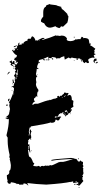

<svg xmlns="http://www.w3.org/2000/svg" viewBox="-20 -895 499 941"><path d="M255.9 -722.7V-718.8Q257.8 -718.8 261.7 -720.7Q272 -718.8 273.4 -718.8L281.2 -720.7Q302.2 -720.7 308.6 -705.1Q308.6 -703.1 306.6 -703.1Q306.6 -693.4 326.2 -693.4Q343.8 -694.8 351.6 -703.1Q353.5 -703.1 353.5 -701.2L363.3 -703.1H375Q375 -708.5 380.9 -714.8Q388.7 -712.9 388.7 -707Q390.6 -707 390.6 -709Q416 -709 416 -695.3Q418 -687.5 418 -681.6H419.9L423.8 -683.6V-675.8L421.9 -671.9Q428.2 -671.9 447.3 -656.2Q443.4 -648.4 441.4 -648.4L443.4 -644.5V-642.6L441.4 -632.8Q445.3 -630.9 447.3 -630.9V-627Q439.5 -627 439.5 -623Q443.4 -615.2 443.4 -611.3H439.5Q437.5 -611.3 437.5 -613.3Q412.1 -609.9 412.1 -599.6Q416 -593.3 416 -587.9L412.1 -585.9H408.2Q403.3 -589.8 402.3 -589.8H396.5V-585.9H394.5Q384.8 -590.8 384.8 -599.6H380.9L377 -597.7Q377 -609.4 363.3 -609.4V-605.5L359.4 -607.4H357.4V-605.5H361.3V-601.6H355.5V-609.4H353.5Q343.8 -609.4 330.1 -613.3Q330.1 -609.4 326.2 -609.4H322.3L316.4 -613.3L298.8 -603.5H296.9Q296.9 -612.3 294.9 -615.2Q296.9 -615.2 296.9 -617.2Q293 -617.2 293 -619.1Q278.8 -615.7 273.4 -609.4H259.8V-605.5H257.8Q257.8 -615.2 234.4 -615.2L232.4 -611.3Q234.4 -611.3 234.4 -609.4H232.4L220.7 -611.3V-607.4H216.8V-617.2Q195.3 -607.4 193.4 -607.4V-603.5H201.2V-599.6H195.3Q192.4 -599.6 189.5 -605.5Q169.9 -601.6 169.9 -597.7V-589.8H175.8V-585.9H173.8L169.9 -587.9Q162.1 -574.2 162.1 -568.4V-564.5Q162.1 -560.5 168 -560.5V-556.6H164.1L160.2 -558.6Q160.2 -551.3 156.2 -531.2Q157.2 -523.4 162.1 -523.4V-519.5Q156.2 -519.5 156.2 -503.9L158.2 -492.2L156.2 -482.4Q156.2 -470.2 168 -455.1V-447.3Q162.1 -447.3 162.1 -427.7Q164.1 -423.8 164.1 -421.9H160.2L156.2 -423.8Q156.2 -418 146.5 -412.1V-400.4L150.4 -402.3L152.3 -398.4Q143.1 -395 138.7 -384.8H136.7V-382.8H144.5L150.4 -386.7H166Q206.1 -402.3 222.7 -404.3Q222.7 -406.2 224.6 -406.2Q226.6 -406.2 226.6 -404.3Q244.6 -412.1 248 -412.1Q248 -410.2 250 -410.2Q250 -413.1 261.7 -416Q259.8 -419.9 259.8 -421.9L265.6 -425.8L273.4 -419.9Q273.4 -425.8 277.3 -425.8H283.2Q283.2 -429.7 293 -435.5Q293 -441.4 296.9 -441.4Q306.6 -440.9 306.6 -437.5L310.5 -439.5H312.5L316.4 -437.5L310.5 -427.7V-425.8L320.3 -429.7Q332 -429.7 332 -406.2V-404.3Q339.8 -403.3 339.8 -398.4V-396.5Q339.8 -394.5 337.9 -394.5Q337.9 -392.6 339.8 -392.6L337.9 -384.8L339.8 -371.1Q326.2 -366.2 326.2 -357.4L330.1 -359.4H332V-355.5Q332 -351.6 326.2 -351.6L328.1 -347.7Q328.1 -345.2 318.4 -339.8Q318.4 -341.8 316.4 -341.8Q316.4 -331.5 300.8 -328.1V-324.2H298.8Q298.8 -335.9 289.1 -335.9L291 -345.7H289.1Q285.2 -345.7 285.2 -339.8H281.2L277.3 -341.8Q277.3 -337.4 269.5 -335.9Q269.5 -333 259.8 -320.3H261.7Q268.1 -324.2 273.4 -324.2V-322.3L277.3 -324.2H279.3V-320.3Q275.9 -320.3 269.5 -306.6L265.6 -304.7H261.7Q256.8 -308.6 255.9 -308.6H252Q252 -293 232.4 -293L228.5 -294.9Q206.1 -287.1 130.9 -275.4V-269.5L127 -271.5Q124 -269 121.1 -248L123 -244.1L121.1 -234.4V-230.5H123Q123 -235.4 127 -244.1Q125 -251 125 -252Q127 -255.4 127 -259.8H130.9Q131.3 -252 134.8 -252L130.9 -242.2Q132.8 -231.4 132.8 -224.6V-218.8Q132.8 -216.8 130.9 -216.8L132.8 -212.9V-210.9H128.9V-216.8Q125 -216.8 117.2 -205.1Q117.2 -203.1 119.1 -203.1L117.2 -193.4V-185.5Q118.2 -185.5 123 -189.5Q123 -188 128.9 -148.4H125Q125 -160.2 117.2 -162.1V-160.2Q121.6 -127 123 -127Q132.8 -127 142.6 -97.7Q144.5 -97.7 148.4 -95.7L142.6 -82Q152.8 -80.1 154.3 -80.1Q158.2 -82 160.2 -82L158.2 -78.1H160.2L166 -82Q175.8 -82 175.8 -76.2H177.7Q177.7 -82 191.4 -82V-80.1L205.1 -84L209 -82Q212.9 -84 214.8 -84V-82Q227.1 -85.9 230.5 -85.9V-84Q236.8 -84 271.5 -101.6V-99.6L275.4 -101.6H289.1Q293.9 -101.6 332 -113.3Q332 -111.3 334 -111.3V-115.2H318.4Q232.4 -110.4 232.4 -105.5V-111.3Q246.1 -115.2 328.1 -121.1Q347.7 -119.1 347.7 -115.2L351.6 -117.2Q354.5 -117.2 363.3 -103.5H369.1Q373 -103.5 373 -109.4Q379.9 -101.6 386.7 -101.6V-91.8Q386.7 -89.8 384.8 -89.8Q388.7 -83.5 388.7 -80.1L384.8 -72.3Q388.7 -72.3 388.7 -66.4L386.7 -62.5Q388.7 -58.6 388.7 -56.6H386.7L388.7 -52.7V-43L382.8 -33.2H386.7V-29.3L382.8 -23.4Q384.8 -19.5 384.8 -17.6H382.8L388.7 -7.8Q369.6 15.1 367.2 15.6Q363.3 15.6 363.3 9.8L359.4 11.7H355.5V5.9H359.4L363.3 7.8V-2L339.8 2L337.9 -2Q339.8 -2 339.8 -3.9Q335.9 -5.9 334 -5.9L326.2 -2V-3.9Q292 3.9 207 9.8Q157.2 7.8 113.3 2L119.1 13.7H117.2Q109.4 3.9 95.7 3.9Q93.8 7.8 93.8 9.8H80.1L76.2 11.7Q76.2 5.9 64.5 5.9Q64.5 7.8 62.5 7.8Q62.5 2 33.2 -2Q33.2 5.9 27.3 5.9Q18.6 5.9 15.6 -5.9L17.6 -9.8Q13.7 -17.6 13.7 -31.2V-37.1Q20.5 -37.1 25.4 -46.9V-58.6Q33.2 -58.6 33.2 -85.9Q31.2 -102.5 27.3 -115.2Q29.3 -119.1 29.3 -121.1Q25.4 -121.1 25.4 -125L27.3 -134.8Q17.6 -175.8 17.6 -203.1V-220.7Q11.7 -228.5 11.7 -232.4Q23.4 -277.3 23.4 -308.6L21.5 -312.5L17.6 -310.5Q11.2 -314.5 7.8 -314.5V-318.4H11.7L15.6 -316.4L17.6 -320.3H11.7V-324.2Q25.4 -330.6 25.4 -343.8Q27.3 -350.6 27.3 -351.6V-357.4H29.3Q29.3 -361.3 25.4 -377L27.3 -390.6Q23.4 -390.6 23.4 -394.5Q30.3 -397.9 46.9 -445.3Q44.9 -445.3 44.9 -447.3Q48.8 -447.3 48.8 -462.9Q44.9 -462.9 44.9 -468.8H41L37.1 -466.8V-470.7Q40 -470.7 44.9 -474.6Q44.9 -472.7 46.9 -472.7Q49.3 -490.7 54.7 -494.1L52.7 -498V-511.7Q52.7 -513.7 54.7 -513.7Q48.8 -523.4 48.8 -527.3Q51.8 -527.3 56.6 -535.2Q54.7 -535.2 54.7 -537.1H56.6L52.7 -544.9Q55.7 -544.9 58.6 -550.8V-552.7Q52.7 -552.7 52.7 -558.6L56.6 -566.4Q50.8 -566.4 50.8 -570.3Q54.7 -570.3 54.7 -574.2V-576.2Q54.7 -580.1 39.1 -582V-578.1Q44.9 -578.1 44.9 -574.2V-572.3Q34.7 -572.3 31.2 -580.1Q35.2 -580.1 35.2 -584Q30.3 -589.8 27.3 -589.8V-593.8Q30.8 -593.8 37.1 -599.6L39.1 -587.9H41Q42 -595.7 46.9 -595.7H50.8V-584L58.6 -578.1Q63.5 -579.1 68.4 -591.8H66.4Q60.1 -587.9 56.6 -587.9V-589.8L60.5 -595.7V-597.7Q55.2 -597.7 48.8 -601.6L52.7 -609.4Q50.8 -609.4 50.8 -611.3Q62.5 -611.3 62.5 -623V-625Q53.2 -625 39.1 -648.4L44.9 -652.3V-646.5H50.8Q50.8 -649.4 54.7 -654.3V-656.2H50.8Q51.3 -660.2 54.7 -660.2Q55.2 -656.2 58.6 -656.2L64.5 -664.1V-666L62.5 -669.9L50.8 -664.1H46.9Q46.9 -669.9 62.5 -671.9Q66.4 -669.9 68.4 -669.9Q68.4 -685.5 74.2 -685.5H76.2V-683.6L72.3 -677.7L76.2 -675.8H78.1L87.9 -677.7L85.9 -681.6L89.8 -683.6Q90.3 -679.7 93.8 -679.7Q93.8 -688.5 109.4 -695.3Q113.3 -693.4 115.2 -693.4L113.3 -697.3Q116.2 -705.1 119.1 -705.1H130.9Q130.9 -708.5 136.7 -716.8H138.7Q149.4 -713.4 154.3 -695.3L158.2 -697.3H160.2L164.1 -695.3Q164.1 -699.2 187.5 -709H197.3V-705.1L187.5 -703.1V-699.2Q223.1 -708.5 255.9 -722.7ZM341.8 -714.8H345.7V-710.9H341.8ZM169.9 -699.2V-697.3H173.8V-699.2ZM64.5 -654.3V-652.3H68.4V-654.3ZM234.4 -609.4H240.2V-601.6H236.3L238.3 -605.5Q234.4 -605.5 234.4 -609.4ZM378.9 -605.5V-601.6H380.9V-605.5ZM445.3 -607.4H453.1V-597.7L443.4 -595.7L445.3 -591.8V-587.9H443.4Q440.4 -587.9 437.5 -595.7Q441.4 -607.4 445.3 -607.4ZM205.1 -603.5H209V-599.6H205.1ZM212.9 -603.5H222.7Q222.7 -599.6 218.8 -599.6H212.9ZM341.8 -599.6H345.7V-597.7H341.8ZM378.9 -597.7Q382.8 -597.2 382.8 -593.8H378.9ZM453.1 -591.8H459V-589.8Q459 -585.4 449.2 -584V-587.9Q453.1 -587.9 453.1 -591.8ZM46.9 -570.3V-566.4H43Q43.5 -570.3 46.9 -570.3ZM44.9 -562.5H50.8Q50.8 -558.6 46.9 -558.6ZM66.4 -554.7 64.5 -543H68.4V-554.7ZM25.4 -543H27.3V-541Q27.3 -538.1 15.6 -529.3V-531.2Q22.5 -543 25.4 -543ZM58.6 -537.1Q60.5 -533.7 60.5 -527.3H66.4V-541H64.5Q59.6 -537.1 58.6 -537.1ZM160.2 -531.2H164.1V-529.3H160.2ZM60.5 -525.4V-523.4Q62.5 -519.5 62.5 -517.6H64.5V-525.4ZM56.6 -515.6V-505.9Q60.5 -505.9 60.5 -509.8V-515.6ZM44.9 -505.9 48.8 -488.3H43V-494.1L41 -503.9ZM41 -486.3Q44.9 -485.8 44.9 -482.4H41ZM37.1 -453.1H41V-451.2H37.1ZM46.9 -437.5V-431.6H48.8V-437.5ZM298.8 -427.7V-423.8H300.8V-427.7ZM293 -421.9 296.9 -419.9V-425.8Q293 -425.3 293 -421.9ZM283.2 -418V-416H287.1V-418ZM25.4 -412.1Q25.4 -410.2 27.3 -410.2Q24.9 -398.4 21.5 -398.4L19.5 -402.3V-406.2Q19.5 -409.2 25.4 -412.1ZM13.7 -382.8H17.6V-377H9.8V-378.9Q10.3 -382.8 13.7 -382.8ZM296.9 -351.6Q296.9 -348.6 302.7 -345.7L308.6 -349.6Q306.6 -353.5 306.6 -355.5Q301.8 -351.6 296.9 -351.6ZM308.6 -347.7V-345.7H312.5V-347.7ZM308.6 -343.8V-339.8Q312.5 -339.8 312.5 -343.8ZM293 -341.8V-337.9H294.9V-341.8ZM296.9 -341.8V-339.8H300.8V-341.8ZM300.8 -335.9V-332H302.7V-335.9ZM324.2 -337.9H328.1V-335.9H324.2ZM248 -320.3 252 -318.4H253.9L257.8 -320.3Q255.9 -324.2 255.9 -326.2Q248 -323.2 248 -320.3ZM127 -236.3V-232.4H128.9V-236.3ZM117.2 -179.7V-177.7L119.1 -173.8Q117.2 -170.4 117.2 -166V-164.1H119.1L121.1 -173.8V-175.8Q121.1 -179.7 117.2 -179.7ZM132.8 -158.2H134.8V-154.3H132.8ZM365.2 -119.1 367.2 -115.2H361.3Q361.8 -119.1 365.2 -119.1ZM349.6 -7.8V-5.9H357.4V-7.8ZM347.7 5.9H349.6V7.8Q349.6 11.7 345.7 11.7L343.8 7.8ZM365.2 21.5H369.1V25.4Q365.2 25.4 365.2 21.5ZM270 -757.3Q254.4 -761.7 252 -766.6Q232.9 -759.3 225.1 -759.3Q206.1 -759.3 196.3 -781.2H195.8Q193.8 -781.2 181.6 -788.1Q180.7 -790.5 180.7 -793Q180.7 -801.3 191.9 -813.5V-836.4Q192.4 -857.4 205.1 -862.8V-863.8Q205.1 -866.7 209.5 -870.6L216.3 -871.6Q218.8 -874.5 220.7 -875.5Q221.7 -873 255.4 -869.6Q256.3 -867.7 280.3 -861.3L281.2 -859.9L277.8 -858.4L278.8 -856.4L281.7 -857.9Q282.7 -856 282.7 -852.5V-850.6H283.2Q287.6 -850.6 310.1 -826.7Q311 -824.7 311 -820.8Q313.5 -818.8 315.4 -814.9Q314 -793.9 310.1 -784.2L288.1 -763.2Q287.1 -765.6 281.2 -766.1L277.8 -764.6L274.4 -759.3Z"/></svg>

Font: Mister Brush
Style: Regular
Weight: 400
Designer: GGBotNet
Foundry: GGBotNet
Version: 1.00